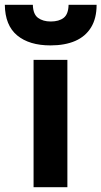

<svg xmlns="http://www.w3.org/2000/svg" viewBox="-84 -775 420 795"><path d="M55 0V-527H195V0ZM125 -587Q37 -587 -13 -628.5Q-63 -670 -64 -755H52Q53 -716 73.5 -701Q94 -686 126 -686Q160 -686 179.5 -701Q199 -716 200 -755H316Q316 -699 293 -661.5Q270 -624 227.5 -605.5Q185 -587 125 -587Z"/></svg>

Font: Onest
Style: Bold
Weight: 700
Designer: Dmitri Voloshin, Andrey Kudryavtsev
Foundry: Dmitri Voloshin, Andrey Kudryavtsev
Version: Version 1.000;gftools[0.9.33]